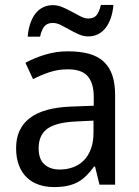

<svg xmlns="http://www.w3.org/2000/svg" viewBox="-20 -756 571 786"><path d="M387.2 0 369.1 -74.2H365.2Q349.1 -52.2 333 -36.4Q316.9 -20.5 297.9 -10.3Q278.8 0 255.4 4.9Q231.9 9.8 201.2 9.8Q167.5 9.8 139.2 0.2Q110.8 -9.3 90.1 -29.1Q69.3 -48.8 57.6 -78.9Q45.9 -108.9 45.9 -149.9Q45.9 -230 102.3 -272.9Q158.7 -315.9 273.9 -319.8L363.8 -323.2V-356.9Q363.8 -389.6 356.7 -411.6Q349.6 -433.6 336.2 -447Q322.8 -460.4 303 -466.3Q283.2 -472.2 257.8 -472.2Q217.3 -472.2 182.4 -460.4Q147.5 -448.7 115.2 -432.1L84 -499Q120.1 -518.6 164.6 -532.2Q209 -545.9 257.8 -545.9Q307.6 -545.9 344 -535.9Q380.4 -525.9 404.1 -504.2Q427.7 -482.4 439.5 -448.7Q451.2 -415 451.2 -367.2V0ZM224.1 -62Q253.9 -62 279.3 -71.3Q304.7 -80.6 323.2 -99.4Q341.8 -118.2 352.3 -146.7Q362.8 -175.3 362.8 -213.9V-262.2L293 -258.8Q249 -256.8 219.2 -249Q189.5 -241.2 171.6 -227.3Q153.8 -213.4 146 -193.6Q138.2 -173.8 138.2 -148.9Q138.2 -104 161.9 -83Q185.5 -62 224.1 -62ZM341.3 -606.9Q321.8 -606.9 302.5 -615.5Q283.2 -624 264.6 -634.5Q246.1 -645 229 -653.6Q211.9 -662.1 196.3 -662.1Q174.3 -662.1 162.6 -649.2Q150.9 -636.2 144 -606H93.3Q95.7 -635.3 103.8 -659.2Q111.8 -683.1 124.8 -700Q137.7 -716.8 155.8 -725.8Q173.8 -734.9 196.3 -734.9Q216.8 -734.9 236.6 -726.3Q256.3 -717.8 274.9 -707.5Q293.5 -697.3 310.3 -688.7Q327.1 -680.2 341.3 -680.2Q363.3 -680.2 374.5 -692.9Q385.7 -705.6 393.1 -735.8H444.3Q441.9 -706.5 433.8 -682.9Q425.8 -659.2 412.8 -642.3Q399.9 -625.5 381.8 -616.2Q363.8 -606.9 341.3 -606.9Z"/></svg>

Font: WenQuanYi Micro Hei
Style: Regular
Weight: 400
Foundry: Ascender Corporation
Version: Version 0.2.0-beta